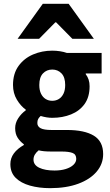

<svg xmlns="http://www.w3.org/2000/svg" viewBox="-20 -773 574 1004"><path d="M241.8 210.9Q184.1 210.9 136.8 197.6Q89.5 184.3 61.8 156.8Q34.2 129.3 34.2 85.2Q34.2 54 52.5 29.2Q70.8 4.4 104.6 -14.7V-18.7Q85.8 -32.2 72.5 -52.4Q59.3 -72.6 59.3 -102.9Q59.3 -130.2 75.3 -154.7Q91.3 -179.3 114.6 -195.9V-199.9Q88.5 -218.2 68.2 -251.9Q48 -285.6 48 -328.6Q48 -388.1 77 -428.2Q106 -468.2 152.9 -488.2Q199.8 -508.1 253.2 -508.1Q274 -508.1 293.7 -505Q313.4 -502 330 -496.1H511.4V-389H428.4V-385Q438.4 -372 443.4 -356.6Q448.5 -341.3 448.5 -322Q448.5 -265.8 422.4 -229.3Q396.3 -192.9 351.8 -174.9Q307.4 -156.9 253.2 -156.9Q239.6 -156.9 224.6 -159.2Q209.6 -161.5 192.6 -166.6Q184 -158.5 179.7 -150.9Q175.3 -143.3 175.3 -129.7Q175.3 -111.7 192.4 -102.5Q209.4 -93.3 249.6 -93.3H330Q421.5 -93.3 470.5 -63.6Q519.4 -33.9 519.4 32.8Q519.4 84.3 485.4 124.5Q451.4 164.8 389.2 187.8Q326.9 210.9 241.8 210.9ZM253.2 -245.9Q272.5 -245.9 287.7 -255.3Q302.9 -264.6 311.9 -283Q320.9 -301.4 320.9 -328.6Q320.9 -368.9 301.7 -389.1Q282.5 -409.3 253.2 -409.3Q223.9 -409.3 204.7 -389.1Q185.5 -368.9 185.5 -328.6Q185.5 -301.4 194.5 -283Q203.5 -264.6 218.7 -255.3Q233.8 -245.9 253.2 -245.9ZM265.2 118.7Q298.3 118.7 323.7 110.8Q349.2 102.9 363.9 89Q378.7 75 378.7 57.9Q378.7 34 359.1 26.7Q339.4 19.4 303 19.4H251.6Q226.1 19.4 210.4 17.8Q194.6 16.2 182 13.1Q168.3 24.7 161.7 36.3Q155.2 47.9 155.2 61.7Q155.2 90 185.5 104.3Q215.8 118.7 265.2 118.7ZM72 -570 203.7 -753H339.1L470.9 -570H358.5L273.4 -656.3H269.4L184.4 -570Z"/></svg>

Font: Source Sans 3 VF
Style: Regular
Weight: 200
Designer: Paul D. Hunt
Foundry: Adobe
Version: Version 3.046;hotconv 1.0.118;makeotfexe 2.5.65603